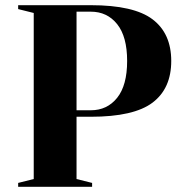

<svg xmlns="http://www.w3.org/2000/svg" viewBox="-20 -720 715 740"><path d="M275 -295H330Q393 -295 431.5 -343Q470 -391 470 -485Q470 -579 431.5 -627Q393 -675 330 -675H275ZM330 -270H275V-30L335 -15V0H50V-15L110 -30V-670L50 -685V-700H330Q496 -700 568 -645.5Q640 -591 640 -485Q640 -379 568 -324.5Q496 -270 330 -270Z"/></svg>

Font: Yeseva One
Style: Regular
Weight: 400
Designer: Jovanny Lemonad
Foundry: Jovanny Lemonad
Version: Version 2.000